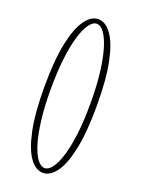

<svg xmlns="http://www.w3.org/2000/svg" viewBox="-139 -774 623 848"><g transform="rotate(20 173.0 -350.0)"><path d="M173 11Q139.5 11 111.5 -27.2Q83.5 -65.5 66.8 -145.2Q50 -225 50 -349Q50 -473.5 66.8 -553.5Q83.5 -633.5 111.5 -672.2Q139.5 -711 173 -711Q207 -711 235 -672.2Q263 -633.5 279.8 -553.5Q296.5 -473.5 296.5 -349Q296.5 -225 279.8 -145.2Q263 -65.5 235 -27.2Q207 11 173 11ZM173 -11.5Q191.5 -11.5 208.2 -34Q225 -56.5 238.2 -100Q251.5 -143.5 259 -206.2Q266.5 -269 266.5 -349Q266.5 -429.5 259 -492.5Q251.5 -555.5 238.2 -599.5Q225 -643.5 208.2 -666.5Q191.5 -689.5 173 -689.5Q155 -689.5 138.2 -666.5Q121.5 -643.5 108.2 -599.5Q95 -555.5 87.5 -492.5Q80 -429.5 80 -349Q80 -269 87.5 -206.2Q95 -143.5 108.2 -100Q121.5 -56.5 138.2 -34Q155 -11.5 173 -11.5Z"/></g></svg>

Font: Imbue 48pt Thin
Style: Regular
Weight: 250
Designer: Tyler Finck
Foundry: Etcetera Type Company
Version: Version 1.102